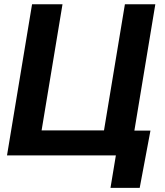

<svg xmlns="http://www.w3.org/2000/svg" viewBox="-20 -748 793 924"><path d="M606.9 0H13.7L134.3 -727.5H280.8L180.2 -120.6H480.5L581.1 -727.5H727.5ZM511.7 156.2 537.6 0H495.6L515.1 -119.6H704.1L652.3 156.2Z"/></svg>

Font: Inter 28pt
Style: Bold Italic
Weight: 700
Italic angle: -9.3988°
Designer: Rasmus Andersson
Foundry: rsms
Version: Version 4.001;git-66647c0bb